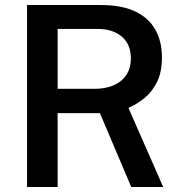

<svg xmlns="http://www.w3.org/2000/svg" viewBox="-20 -743 727 763"><path d="M87.5 0V-723H381Q464 -723 517.8 -697.2Q571.5 -671.5 597.5 -624.8Q623.5 -578 623.5 -515.5Q623.5 -457.5 604.5 -418.2Q585.5 -379 555.2 -354.2Q525 -329.5 490.5 -314L628.5 0H501.5L377 -293.5H209V0ZM209 -390H353.5Q422.5 -390 461.2 -422Q500 -454 500 -511Q500 -567 464 -597.5Q428 -628 369 -628H209Z"/></svg>

Font: Public Sans Thin SemiBold
Style: Regular
Weight: 600
Version: Version 2.001